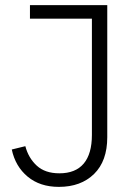

<svg xmlns="http://www.w3.org/2000/svg" viewBox="-20 -718 533 750"><path d="M399 -698V-182Q399 -89 347.5 -38.5Q296 12 210 12Q136 12 88 -28Q40 -68 26 -134L79 -147Q91 -101 123.5 -71Q156 -41 212 -41Q275 -41 307 -79Q339 -117 339 -191V-645H97V-698Z"/></svg>

Font: IBM Plex Sans Devanagari Light
Style: Regular
Weight: 300
Designer: Mike Abbink, Paul van der Laan, Pieter van Rosmalen, Erin McLaughlin
Foundry: Bold Monday
Version: Version 1.1